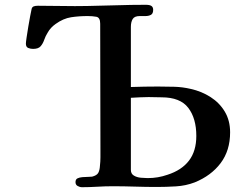

<svg xmlns="http://www.w3.org/2000/svg" viewBox="-20 -782 1040 801"><path d="M799 -215Q799 -288 765.5 -332Q732 -376 654 -376Q641 -376 627.5 -376.5Q614 -377 600 -377Q581 -377 563 -376Q545 -375 526 -374V-73Q526 -57 538.5 -49.5Q551 -42 568 -40.5Q585 -39 596 -39Q618 -39 638.5 -42.5Q659 -46 679 -53Q738 -72 768.5 -112Q799 -152 799 -215ZM940 -230Q940 -154 900.5 -101.5Q861 -49 792 -21Q755 -7 714 -4.5Q673 -2 635 -2Q589 -2 542.5 -3.5Q496 -5 449 -5Q419 -5 385.5 -3Q352 -1 322 -1Q313 -1 304 -6Q295 -11 295 -22Q295 -34 303.5 -38Q312 -42 324 -43Q334 -44 345 -44Q356 -44 364 -45Q384 -50 390 -61Q396 -72 397 -91Q399 -108 399 -125.5Q399 -143 399 -160Q399 -291 398.5 -422Q398 -553 398 -683Q398 -709 382 -712Q366 -715 346 -715Q309 -715 276.5 -710Q244 -705 212 -682Q202 -675 193.5 -666Q185 -657 179 -646Q170 -632 164.5 -616Q159 -600 149.5 -589Q140 -578 118 -578Q107 -578 97.5 -582Q88 -586 88 -600Q88 -606 91 -626Q94 -646 98 -670.5Q102 -695 106 -715.5Q110 -736 112 -745Q114 -753 121 -755.5Q128 -758 138 -758Q191 -758 241.5 -757Q292 -756 344 -757Q404 -758 466 -760Q528 -762 588 -762Q605 -762 612 -757Q619 -752 619 -741Q619 -725 609.5 -720Q600 -715 587 -715Q574 -715 563 -715Q541 -715 533.5 -702.5Q526 -690 526 -670V-419Q555 -420 583 -420.5Q611 -421 639 -421Q674 -421 708 -420Q742 -419 776 -411Q821 -401 858.5 -377Q896 -353 918 -316Q940 -279 940 -230Z"/></svg>

Font: Kaisei Tokumin ExtraBold
Style: Regular
Weight: 800
Designer: Font-Kai, 金井和夫
Foundry: KAZUO KANAI
Version: Version 5.003